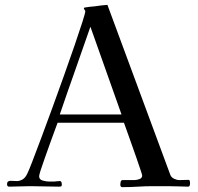

<svg xmlns="http://www.w3.org/2000/svg" viewBox="-20 -768 814 790"><path d="M480 -297Q448 -387 416 -477.5Q384 -568 352 -658Q321 -568 289 -478Q257 -388 226 -297ZM762 -15Q762 -9 760.5 -4.5Q759 0 753 0Q746 0 718.5 -1Q691 -2 671 -2Q640 -2 609.5 -2Q579 -2 548 0Q532 1 515.5 1.5Q499 2 483 2Q478 2 476.5 -1.5Q475 -5 475 -9L476 -17Q476 -20 478 -23.5Q480 -27 484 -27H533Q542 -27 553.5 -31Q565 -35 565 -46Q565 -49 558 -69.5Q551 -90 541 -119.5Q531 -149 520 -179Q509 -209 501 -232.5Q493 -256 490 -263H217Q214 -254 205 -230.5Q196 -207 185.5 -177Q175 -147 164.5 -118Q154 -89 147.5 -68.5Q141 -48 141 -43Q141 -29 156 -25Q171 -21 181 -21Q191 -21 199 -21Q207 -21 212 -22Q214 -22 219.5 -22.5Q225 -23 226 -23Q232 -23 233.5 -16Q235 -9 234 -5Q233 -1 229.5 -0.5Q226 0 222 0Q193 0 163 -1Q133 -2 104 -2Q82 -2 61 -1Q40 0 18 0Q9 0 9 -10Q9 -24 23 -24Q28 -24 35 -23.5Q42 -23 50 -23Q61 -23 72.5 -29.5Q84 -36 92 -53Q97 -62 112 -101Q127 -140 149 -198.5Q171 -257 195.5 -324.5Q220 -392 244 -459Q268 -526 287.5 -583Q307 -640 319 -677.5Q331 -715 331 -722Q331 -724 328 -727.5Q325 -731 325 -732Q325 -736 328 -737Q338 -739 349 -740Q360 -741 370 -742Q383 -744 396 -745.5Q409 -747 422 -748L681 -48Q685 -38 696.5 -32.5Q708 -27 718 -27Q727 -27 736.5 -27.5Q746 -28 756 -28Q760 -28 761 -23Q762 -18 762 -15Z"/></svg>

Font: Kaisei Opti
Style: Regular
Weight: 400
Designer: Font-Kai, 金井和夫
Foundry: KAZUO KANAI
Version: Version 5.003